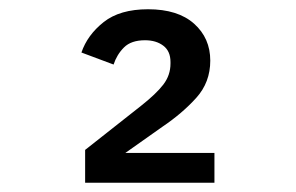

<svg xmlns="http://www.w3.org/2000/svg" viewBox="-20 -724 640 415"><path d="M443.5 -393.5V-329H164V-400L284.5 -495Q317.5 -521 333 -541.2Q348.5 -561.5 348.5 -586.5V-590Q348.5 -613.5 333 -625.2Q317.5 -637 293.5 -637Q263.5 -637 248 -621.5Q232.5 -606 225.5 -584.5L156 -610.5Q169 -648.5 204 -676.2Q239 -704 300 -704Q364.5 -704 399.5 -672.8Q434.5 -641.5 434.5 -593Q434.5 -546 404.2 -512.5Q374 -479 331 -450L251 -393.5Z"/></svg>

Font: Lilex Medium
Style: Regular
Weight: 500
Designer: Mike Abbink, Paul van der Laan, Pieter van Rosmalen, Mikhael Khrustik
Foundry: Mikhael Khrustik
Version: Version 1.100